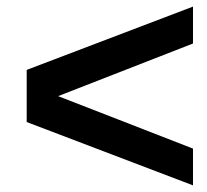

<svg xmlns="http://www.w3.org/2000/svg" viewBox="-20 -620 624 579"><path d="M562 -171.9V-61L60.5 -252V-409.2L562 -600.1V-488.8L155.3 -330.1Z"/></svg>

Font: Arimo
Style: Bold Italic
Weight: 700
Italic angle: -12°
Designer: Steve Matteson
Foundry: Monotype Imaging Inc.
Version: Version 1.33